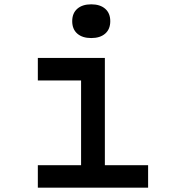

<svg xmlns="http://www.w3.org/2000/svg" viewBox="-20 -868 790 888"><path d="M465 -600V-104H665V0H155V-104H355V-496H155V-600ZM314 -770Q314 -807 337.5 -827.5Q361 -848 402 -848Q443 -848 466.5 -827.5Q490 -807 490 -770Q490 -733 466.5 -712.5Q443 -692 402 -692Q361 -692 337.5 -712.5Q314 -733 314 -770Z"/></svg>

Font: Martian Mono Custom sWd Rg
Style: Regular
Weight: 400
Width: 6
Monospace: yes
Designer: Alex Havermale
Foundry: Evil Martians
Version: Version 1.000